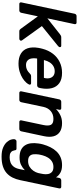

<svg xmlns="http://www.w3.org/2000/svg" viewBox="686 -1436 970 2381"><g transform="rotate(90 1170.5 -245.0)"><path d="M28 0Q18 0 12.5 -7Q7 -14 9 -24L150 -686Q152 -696 160 -703Q168 -710 178 -710H260Q270 -710 275.5 -703Q281 -696 279 -686L207 -348L403 -503Q414 -511 422 -515.5Q430 -520 444 -520H546Q562 -520 564 -506Q566 -492 550 -480L303 -280L479 -35Q488 -24 481.5 -12Q475 0 460 0H369Q355 0 348.5 -5.5Q342 -11 338 -16L182 -230L138 -24Q136 -14 128 -7Q120 0 110 0Z M767 10Q694 10 645.5 -19Q597 -48 578.5 -103Q560 -158 573 -236Q575 -246 578 -261.5Q581 -277 584 -286Q604 -362 646 -416.5Q688 -471 748.5 -500.5Q809 -530 882 -530Q963 -530 1010 -496.5Q1057 -463 1072.5 -403.5Q1088 -344 1073 -266L1068 -245Q1066 -235 1057.5 -228Q1049 -221 1038 -221H706Q706 -221 705.5 -218Q705 -215 704 -213Q699 -178 705 -148.5Q711 -119 731.5 -101Q752 -83 786 -83Q814 -83 835 -91.5Q856 -100 869.5 -111Q883 -122 890 -129Q902 -141 908 -143.5Q914 -146 925 -146H1012Q1021 -146 1026 -140Q1031 -134 1029 -125Q1024 -109 1004 -86Q984 -63 950 -41Q916 -19 869.5 -4.5Q823 10 767 10ZM724 -305H945L946 -308Q956 -347 948.5 -376.5Q941 -406 919.5 -422.5Q898 -439 863 -439Q828 -439 800 -422.5Q772 -406 753 -376.5Q734 -347 725 -308Z M1131 0Q1121 0 1115.5 -7Q1110 -14 1112 -24L1212 -496Q1214 -506 1222.5 -513Q1231 -520 1241 -520H1323Q1333 -520 1338 -513Q1343 -506 1341 -496L1332 -455Q1364 -487 1407.5 -508.5Q1451 -530 1506 -530Q1574 -530 1615 -502.5Q1656 -475 1669.5 -425Q1683 -375 1668 -305L1608 -24Q1606 -14 1598 -7Q1590 0 1579 0H1491Q1481 0 1475.5 -7Q1470 -14 1472 -24L1530 -299Q1543 -360 1527.5 -391.5Q1512 -423 1454 -423Q1397 -423 1357.5 -390Q1318 -357 1305 -299L1247 -24Q1245 -14 1237 -7Q1229 0 1219 0Z M1922 220Q1853 220 1809.5 201Q1766 182 1742 155Q1718 128 1710.5 101.5Q1703 75 1706 60Q1708 50 1715 42.5Q1722 35 1732 35H1822Q1832 35 1837 39.5Q1842 44 1843 56Q1845 69 1851.5 84Q1858 99 1876 109.5Q1894 120 1930 120Q1964 120 1993.5 109Q2023 98 2044.5 72Q2066 46 2076 0L2090 -68Q2060 -39 2023 -21Q1986 -3 1932 -3Q1877 -3 1840 -20.5Q1803 -38 1782.5 -69.5Q1762 -101 1756.5 -144Q1751 -187 1759 -239Q1761 -254 1763.5 -266Q1766 -278 1770 -293Q1784 -343 1805.5 -386Q1827 -429 1858 -461.5Q1889 -494 1931 -512Q1973 -530 2028 -530Q2085 -530 2122.5 -508.5Q2160 -487 2178 -455L2186 -495Q2188 -506 2196.5 -513Q2205 -520 2216 -520H2296Q2307 -520 2312.5 -513Q2318 -506 2316 -495L2214 -13Q2203 41 2181.5 84Q2160 127 2125.5 157.5Q2091 188 2041 204Q1991 220 1922 220ZM1976 -109Q2017 -109 2047 -127Q2077 -145 2097 -174Q2117 -203 2125 -233Q2128 -246 2132 -266Q2136 -286 2138 -298Q2143 -329 2137.5 -357.5Q2132 -386 2111.5 -404.5Q2091 -423 2050 -423Q2011 -423 1982 -404.5Q1953 -386 1934.5 -356Q1916 -326 1906 -290Q1903 -278 1900 -266Q1897 -254 1895 -241Q1890 -206 1893 -175.5Q1896 -145 1915.5 -127Q1935 -109 1976 -109Z"/></g></svg>

Font: Rubik Light Medium
Style: Italic
Weight: 500
Italic angle: -12°
Version: Version 2.104